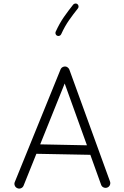

<svg xmlns="http://www.w3.org/2000/svg" viewBox="-20 -1052 712 1103"><path d="M79.1 28.8Q68.8 24.4 64.7 13.7Q60.5 2.9 65.4 -7.3L328.1 -653.8Q333 -664.6 344.5 -668.5Q356 -672.4 366.2 -666.5Q375 -661.1 378.4 -652.3L611.8 -9.8Q615.7 0.5 611.3 11Q606.9 21.5 596.2 25.4Q585.9 29.3 575.4 24.9Q564.9 20.5 561 9.8L499 -162.6L189 -168.5L115.2 15.1Q110.8 25.4 100.1 29.5Q89.4 33.7 79.1 28.8ZM351.6 -572.3 210.9 -222.7 479.5 -217.3ZM424.8 -1028.3Q430.2 -1023.9 431.2 -1016.6Q432.1 -1009.3 427.7 -1003.9Q400.4 -969.7 376.2 -935.3Q352.1 -900.9 331.5 -855.5Q328.6 -849.1 321.8 -846.4Q314.9 -843.8 308.6 -846.7Q302.2 -849.1 299.6 -856.2Q296.9 -863.3 299.8 -869.6Q321.8 -918 347.4 -954.6Q373 -991.2 400.4 -1025.4Q404.8 -1030.8 412.4 -1031.7Q419.9 -1032.7 424.8 -1028.3Z"/></svg>

Font: Mikhak-DS2-FD Light
Style: Regular
Weight: 300
Designer: Amin Abedi
Version: Version 3.2